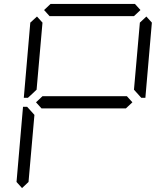

<svg xmlns="http://www.w3.org/2000/svg" viewBox="-20 -1020 856 976"><path d="M92 -64 64 -95 97 -477H118L127 -467L155 -436L125 -95ZM163 -500 196 -531H625L653 -500L620 -469H191ZM232 -938 204 -969 237 -1000H666L694 -969L661 -938ZM133 -533 122 -523H101L134 -905L168 -936L196 -905L166 -564ZM724 -936 752 -905 719 -523H698L689 -533L661 -564L691 -905Z"/></svg>

Font: DSEG7 Classic Mini
Style: Light Italic
Weight: 300
Italic angle: -5°
Designer: Keshikan(Twitter:@keshinomi_88pro)
Version: Version 0.46